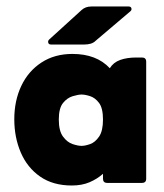

<svg xmlns="http://www.w3.org/2000/svg" viewBox="-20 -563 504 591"><path d="M137 -426Q130 -426 128.5 -431.5Q127 -437 131 -441L231 -532Q243 -543 261 -543H376Q383 -543 384.5 -537.5Q386 -532 381 -528L275 -438Q268 -431 259 -428.5Q250 -426 240 -426ZM297 -28Q279 -12 255.5 -2Q232 8 201 8Q143 8 103.5 -19.5Q64 -47 44 -93.5Q24 -140 24 -196Q24 -253 45.5 -298.5Q67 -344 107.5 -370.5Q148 -397 203 -397Q277 -397 318 -353Q329 -371 350 -378.5Q371 -386 400 -386H417Q430 -386 430 -373V-13Q430 0 417 0H310Q297 0 297 -13ZM231 -114Q242 -114 257.5 -119.5Q273 -125 285 -142.5Q297 -160 297 -195Q297 -230 285 -246Q273 -262 257.5 -267Q242 -272 231 -272Q221 -272 204 -267Q187 -262 174 -246Q161 -230 161 -195Q161 -160 174 -142.5Q187 -125 203.5 -119.5Q220 -114 231 -114Z"/></svg>

Font: Zain Black
Style: Regular
Weight: 900
Designer: Zain,Boutros
Foundry: Mobile Telecommunications Company (Zain), 2024
Version: Version 1.50; ttfautohint (v1.8.4)